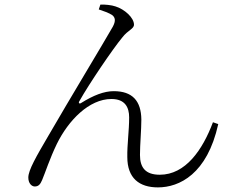

<svg xmlns="http://www.w3.org/2000/svg" viewBox="-20 -784 1040 834"><path d="M409 -743C427 -737 454 -728 468 -718C480 -708 484 -694 470 -668C432 -601 282 -353 190 -194C138 -105 103 -45 103 -13C103 13 118 26 131 26C147 26 155 17 163 -2C177 -35 196 -95 227 -159C277 -261 367 -354 464 -354C523 -354 541 -318 541 -274C541 -216 532 -155 533 -102C533 -10 585 30 666 30C759 30 880 -28 928 -245L905 -253C860 -133 786 -25 674 -25C612 -25 588 -56 588 -111C588 -156 594 -219 594 -265C593 -346 555 -388 474 -388C432 -388 386 -370 333 -337C325 -331 319 -337 325 -345C367 -420 471 -573 511 -621C535 -653 562 -658 562 -677C562 -707 521 -744 482 -756C465 -762 436 -765 416 -764Z"/></svg>

Font: Noto Serif SC Light
Style: Regular
Weight: 300
Designer: Ryoko NISHIZUKA 西塚涼子 (kana & ideographs); Frank Grießhammer (Latin, Greek & Cyrillic); Wenlong ZHANG 张文龙 (bopomofo); San
Foundry: Adobe
Version: Version 2.001;hotconv 1.1.0;makeotfexe 2.6.0